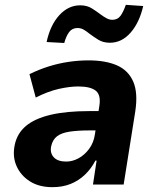

<svg xmlns="http://www.w3.org/2000/svg" viewBox="-20 -764 639 795"><path d="M197 11Q142 11 104 -13Q66 -37 48.5 -76.5Q31 -116 41 -164Q51 -212 87.5 -242.5Q124 -273 189 -288.5Q254 -304 350 -304H409L397 -224H352Q303 -224 269 -219Q235 -214 216.5 -200Q198 -186 192 -159Q186 -131 202.5 -113Q219 -95 254 -95Q280 -95 305 -108.5Q330 -122 349 -147.5Q368 -173 373 -208L391 -323Q399 -370 377 -388Q355 -406 304 -406Q269 -406 224 -396Q179 -386 128 -360L102 -457Q143 -477 183.5 -489.5Q224 -502 265 -508Q306 -514 347 -514Q417 -514 464 -493.5Q511 -473 531.5 -426.5Q552 -380 540 -302L492 0H365L380 -99H375Q358 -66 332 -41Q306 -16 272.5 -2.5Q239 11 197 11ZM246 -586 173 -590Q188 -660 225.5 -701Q263 -742 312 -742Q340 -742 360 -729.5Q380 -717 397 -704Q409 -695 421 -688.5Q433 -682 445 -682Q467 -682 479 -698.5Q491 -715 501 -744L573 -739Q557 -670 520.5 -628.5Q484 -587 435 -587Q407 -587 387 -599.5Q367 -612 351 -624Q339 -634 327 -641Q315 -648 301 -648Q279 -648 266.5 -631.5Q254 -615 246 -586Z"/></svg>

Font: Nunito Sans 7pt SemiCondensed ExtraBold
Style: Italic
Weight: 800
Width: 4
Italic angle: -9°
Designer: Vernon Adams
Foundry: Vernon Adams
Version: Version 3.101;gftools[0.9.27]